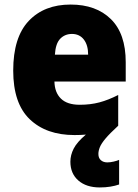

<svg xmlns="http://www.w3.org/2000/svg" viewBox="-20 -583 608 843"><path d="M412 93Q412 111 423 120.5Q434 130 451 130Q464 130 479 126.5Q494 123 503 119V227Q486 233 464.5 236.5Q443 240 418 240Q359 240 324 209.5Q289 179 289 127Q289 98 303.5 69.5Q318 41 357 8Q334 10 307 10Q183 10 110.5 -59.5Q38 -129 38 -273Q38 -419 106 -491Q174 -563 290 -563Q402 -563 467 -499Q532 -435 532 -310V-225H219Q220 -177 247.5 -150Q275 -123 330 -123Q377 -123 416.5 -133.5Q456 -144 499 -166V-31Q462 3 443.5 25Q425 47 418.5 63Q412 79 412 93ZM296 -434Q265 -434 244.5 -413Q224 -392 221 -343H367Q367 -385 348 -409.5Q329 -434 296 -434Z"/></svg>

Font: Noto Sans Sinhala UI SemiCondensed Black
Style: Regular
Weight: 900
Width: 4
Designer: Jelle Bosma - Monotype Design Team
Foundry: Monotype Imaging Inc.
Version: Version 2.006; ttfautohint (v1.8.4.7-5d5b)